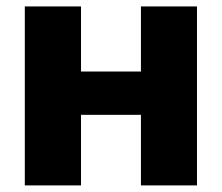

<svg xmlns="http://www.w3.org/2000/svg" viewBox="-20 -562 672 582"><path d="M456.1 -345.2V-213.9H176.3V-345.2ZM225.6 -542.5V0H55.2V-542.5ZM577.1 -542.5V0H407.2V-542.5Z"/></svg>

Font: Inter 16pt ExtraBold
Style: Regular
Weight: 800
Version: Version 4.001;git-66647c0bb